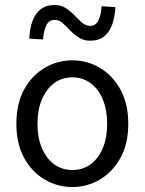

<svg xmlns="http://www.w3.org/2000/svg" viewBox="-20 -741 582 773"><path d="M271.2 12Q211.6 12 160.1 -18.1Q108.7 -48.1 77.3 -105Q45.9 -161.9 45.9 -242.4Q45.9 -323.5 77.3 -380.8Q108.7 -438 160.1 -468Q211.6 -498.1 271.2 -498.1Q330.7 -498.1 381.9 -468Q433 -438 464.7 -380.8Q496.4 -323.5 496.4 -242.4Q496.4 -161.9 464.7 -105Q433 -48.1 381.9 -18.1Q330.7 12 271.2 12ZM271.2 -56.5Q313 -56.5 344.8 -79.7Q376.6 -102.9 394 -144.8Q411.4 -186.7 411.4 -242.4Q411.4 -298.1 394 -340.3Q376.6 -382.6 344.8 -406.1Q313 -429.6 271.2 -429.6Q229.4 -429.6 197.9 -406.1Q166.4 -382.6 148.6 -340.3Q130.9 -298.1 130.9 -242.4Q130.9 -186.7 148.6 -144.8Q166.4 -102.9 197.9 -79.7Q229.4 -56.5 271.2 -56.5ZM343.4 -577.1Q316.9 -577.1 297.3 -589.7Q277.7 -602.3 262 -619Q246.4 -635.6 231.9 -648.3Q217.4 -660.9 199.8 -660.9Q177.7 -660.9 166.7 -639.4Q155.7 -617.8 153.3 -582L97.9 -585.5Q99.5 -624.8 110.3 -655.2Q121.2 -685.6 142.9 -703.1Q164.6 -720.7 199.6 -720.7Q226.4 -720.7 245.5 -708.1Q264.6 -695.5 280.3 -678.8Q295.9 -662.1 310.7 -649.5Q325.6 -636.9 343.2 -636.9Q365.3 -636.9 376.2 -659.1Q387.2 -681.2 389 -715.8L444.4 -712.3Q442.8 -674 432.1 -643.4Q421.5 -612.8 399.9 -595Q378.3 -577.1 343.4 -577.1Z"/></svg>

Font: Source Sans 3 VF
Style: Regular
Weight: 200
Designer: Paul D. Hunt
Foundry: Adobe
Version: Version 3.046;hotconv 1.0.118;makeotfexe 2.5.65603